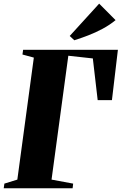

<svg xmlns="http://www.w3.org/2000/svg" viewBox="-33 -1010 652 1030"><path d="M-13 0 -9.5 -25 60 -46.5 148.5 -701 87.5 -717.5 91 -743H599.5L567.5 -473H491L465 -696.5L333.5 -711L243.5 -46.5L359.5 -25L356.5 0ZM365.5 -794 341 -817 499 -990.5 587 -902Q555.5 -876 517.2 -855.5Q479 -835 439.8 -820Q400.5 -805 365.5 -794Z"/></svg>

Font: Merriweather 120pt Black
Style: Italic
Weight: 900
Italic angle: -7.8°
Version: Version 2.101